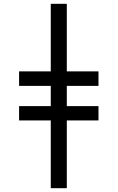

<svg xmlns="http://www.w3.org/2000/svg" viewBox="-20 -843 616 1006"><path d="M246 143H330V-212H496V-287H330V-393H496V-469H330V-823H246V-469H80V-393H246V-287H80V-212H246Z"/></svg>

Font: Iosevka SS01 Extended
Style: Regular
Weight: 400
Width: 7
Monospace: yes
Designer: Belleve Invis
Foundry: Belleve Invis
Version: Version 3.4.7; ttfautohint (v1.8.3)